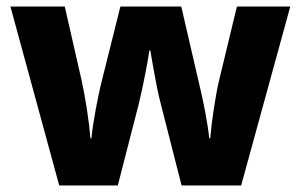

<svg xmlns="http://www.w3.org/2000/svg" viewBox="-20 -570 924 590"><path d="M473 -255 538 0H721L872 -550H708L653 -322C642 -275 630 -195 626 -145H623C618 -194 603 -268 593 -308L537 -550H350L290 -310C284 -286 265 -194 261 -145H258C254 -195 242 -273 231 -322L179 -550H12L162 0H342L406 -249C420 -306 435 -385 439 -415H442C447 -385 460 -306 473 -255Z"/></svg>

Font: Noto Sans Myanmar UI ExtraBold
Style: Regular
Weight: 800
Designer: Monotype Design Team
Foundry: Monotype Imaging Inc.
Version: Version 2.103